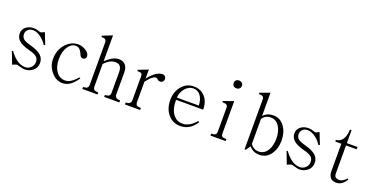

<svg xmlns="http://www.w3.org/2000/svg" viewBox="-19 -1508 4538 2299"><g transform="rotate(20 2250.0 -359.0)"><path d="M80.1 -143.6 67.4 -137.7 126 15.6 167 -1Q177.7 -4.9 192.4 -2.9Q201.2 -1 220.7 4.9Q240.2 10.7 250 12.7Q268.6 17.6 285.2 17.6Q340.8 17.6 383.8 -15.6Q433.6 -52.7 433.6 -116.2Q433.6 -175.8 392.6 -212.9Q350.6 -251 257.8 -276.4Q196.3 -293 172.9 -307.6Q133.8 -332 133.8 -377.9Q133.8 -415 160.2 -437.5Q185.5 -459 221.7 -459Q275.4 -459 333 -412.1Q377.9 -375 401.4 -334L418 -341.8L361.3 -485.4L324.2 -467.8Q317.4 -464.8 306.6 -466.8Q299.8 -467.8 283.2 -473.6Q266.6 -478.5 255.9 -481.4Q238.3 -484.4 222.7 -484.4Q163.1 -484.4 123 -452.1Q83 -419.9 83 -371.1Q83 -319.3 117.2 -285.2Q159.2 -243.2 258.8 -217.8Q326.2 -201.2 353.5 -178.7Q383.8 -155.3 383.8 -112.3Q383.8 -67.4 351.6 -38.1Q322.3 -9.8 281.2 -9.8Q219.7 -9.8 163.1 -54.7Q123 -85 80.1 -143.6Z M950.2 -109.4 934.6 -117.2Q891.6 -65.4 852.5 -43Q820.3 -23.4 785.2 -23.4Q713.9 -23.4 670.9 -84Q628.9 -142.6 628.9 -238.3Q628.9 -337.9 671.9 -401.4Q711.9 -458 763.7 -458Q793 -458 812.5 -442.4Q829.1 -429.7 844.7 -398.4L852.5 -380.9Q860.4 -362.3 867.2 -355.5Q877 -343.8 896.5 -343.8Q920.9 -343.8 930.7 -365.2Q941.4 -385.7 927.7 -413.1Q914.1 -440.4 873 -461.9Q830.1 -484.4 789.1 -484.4Q701.2 -484.4 633.8 -412.1Q562.5 -334 562.5 -218.8Q562.5 -123 625 -52.7Q685.5 17.6 766.6 17.6Q823.2 17.6 873 -21.5Q911.1 -51.8 950.2 -109.4Z M1015.6 1H1209V-24.4Q1172.9 -24.4 1157.2 -36.1Q1141.6 -48.8 1141.6 -77.1V-363.3Q1174.8 -398.4 1205.1 -416Q1242.2 -436.5 1280.3 -436.5Q1321.3 -436.5 1341.8 -411.1Q1360.4 -386.7 1360.4 -338.9V-77.1Q1360.4 -48.8 1345.7 -37.1Q1331.1 -24.4 1293.9 -24.4V1H1487.3V-24.4Q1453.1 -24.4 1436.5 -37.1Q1419.9 -50.8 1419.9 -77.1V-356.4Q1419.9 -421.9 1386.7 -455.1Q1357.4 -484.4 1306.6 -484.4Q1263.7 -484.4 1215.8 -456.1Q1188.5 -439.5 1142.6 -399.4L1141.6 -397.5V-727.5L1015.6 -677.7L1019.5 -662.1Q1054.7 -662.1 1067.4 -652.3Q1082 -640.6 1082 -609.4V-77.1Q1082 -48.8 1066.4 -36.1Q1051.8 -24.4 1015.6 -24.4Z M1558.6 1H1752V-24.4Q1712.9 -24.4 1698.2 -36.1Q1684.6 -47.9 1684.6 -77.1V-334V-335Q1715.8 -374 1729.5 -388.7Q1752 -411.1 1776.4 -422.9Q1791 -430.7 1802.7 -427.7Q1809.6 -425.8 1820.3 -417Q1830.1 -409.2 1835.9 -406.2Q1845.7 -400.4 1858.4 -400.4Q1879.9 -400.4 1892.6 -415Q1905.3 -428.7 1905.3 -447.3Q1905.3 -465.8 1892.6 -479.5Q1879.9 -494.1 1860.4 -494.1Q1814.5 -494.1 1762.7 -455.1Q1722.7 -424.8 1684.6 -374V-489.3L1558.6 -440.4L1564.5 -425.8Q1600.6 -425.8 1613.3 -417Q1625 -408.2 1625 -383.8V-77.1Q1625 -48.8 1606.4 -36.1Q1590.8 -24.4 1558.6 -24.4Z M2452.1 -114.3Q2415 -67.4 2371.1 -43Q2328.1 -18.6 2281.2 -18.6Q2211.9 -18.6 2168 -71.3Q2114.3 -134.8 2114.3 -260.7H2460Q2460 -363.3 2404.3 -424.8Q2349.6 -484.4 2261.7 -484.4Q2169.9 -484.4 2109.4 -412.1Q2049.8 -340.8 2049.8 -235.4Q2049.8 -123 2112.3 -51.8Q2172.9 17.6 2266.6 17.6Q2334 17.6 2386.7 -17.6Q2428.7 -45.9 2466.8 -101.6ZM2394.5 -289.1H2114.3Q2118.2 -358.4 2164.1 -410.2Q2208 -460 2260.7 -460Q2318.4 -460 2353.5 -418Q2390.6 -373 2394.5 -289.1Z M2746.1 -736.3Q2719.7 -736.3 2706.1 -720.7Q2693.4 -707 2693.4 -685.5Q2693.4 -666 2706.1 -652.3Q2719.7 -636.7 2746.1 -636.7Q2770.5 -636.7 2785.2 -652.3Q2798.8 -666 2798.8 -685.5Q2798.8 -707 2785.2 -720.7Q2770.5 -736.3 2746.1 -736.3ZM2648.4 1V-24.4Q2684.6 -24.4 2699.2 -34.2Q2714.8 -43.9 2714.8 -73.2V-378.9Q2714.8 -401.4 2701.2 -412.1Q2685.5 -423.8 2647.5 -423.8L2644.5 -438.5L2774.4 -484.4V-73.2Q2774.4 -43.9 2788.1 -34.2Q2801.8 -24.4 2841.8 -24.4V1Z M3148.4 -727.5 3021.5 -680.7 3025.4 -665Q3059.6 -665 3073.2 -655.3Q3087.9 -645.5 3087.9 -619.1V15.6H3103.5L3144.5 -42Q3166 -15.6 3194.3 -1Q3229.5 17.6 3275.4 17.6Q3366.2 17.6 3419.9 -60.5Q3468.8 -130.9 3468.8 -232.4Q3468.8 -335.9 3419.9 -406.2Q3366.2 -484.4 3275.4 -484.4Q3233.4 -484.4 3198.2 -468.8Q3171.9 -456.1 3148.4 -432.6ZM3148.4 -74.2V-394.5Q3168.9 -420.9 3187.5 -432.6Q3215.8 -450.2 3253.9 -450.2Q3325.2 -450.2 3366.2 -382.8Q3402.3 -322.3 3402.3 -232.4Q3402.3 -143.6 3366.2 -84Q3325.2 -16.6 3253.9 -16.6Q3215.8 -16.6 3188.5 -35.2Q3167 -47.9 3148.4 -74.2Z M3580.1 -143.6 3567.4 -137.7 3626 15.6 3667 -1Q3677.7 -4.9 3692.4 -2.9Q3701.2 -1 3720.7 4.9Q3740.2 10.7 3750 12.7Q3768.6 17.6 3785.2 17.6Q3840.8 17.6 3883.8 -15.6Q3933.6 -52.7 3933.6 -116.2Q3933.6 -175.8 3892.6 -212.9Q3850.6 -251 3757.8 -276.4Q3696.3 -293 3672.9 -307.6Q3633.8 -332 3633.8 -377.9Q3633.8 -415 3660.2 -437.5Q3685.5 -459 3721.7 -459Q3775.4 -459 3833 -412.1Q3877.9 -375 3901.4 -334L3918 -341.8L3861.3 -485.4L3824.2 -467.8Q3817.4 -464.8 3806.6 -466.8Q3799.8 -467.8 3783.2 -473.6Q3766.6 -478.5 3755.9 -481.4Q3738.3 -484.4 3722.7 -484.4Q3663.1 -484.4 3623 -452.1Q3583 -419.9 3583 -371.1Q3583 -319.3 3617.2 -285.2Q3659.2 -243.2 3758.8 -217.8Q3826.2 -201.2 3853.5 -178.7Q3883.8 -155.3 3883.8 -112.3Q3883.8 -67.4 3851.6 -38.1Q3822.3 -9.8 3781.2 -9.8Q3719.7 -9.8 3663.1 -54.7Q3623 -85 3580.1 -143.6Z M4077.1 -443.4H4154.3V-96.7Q4154.3 -40 4181.6 -9.8Q4208 17.6 4253.9 16.6Q4291 16.6 4322.3 -3.9Q4355.5 -26.4 4379.9 -70.3L4368.2 -78.1Q4347.7 -55.7 4325.2 -42Q4300.8 -26.4 4279.3 -26.4Q4247.1 -26.4 4230.5 -41Q4213.9 -55.7 4213.9 -83V-443.4H4349.6V-472.7H4213.9V-637.7H4193.4Q4189.5 -552.7 4159.2 -509.8Q4129.9 -468.8 4077.1 -463.9Z"/></g></svg>

Font: BatangChe
Style: Regular
Weight: 400
Monospace: yes
Version: Version 2.21